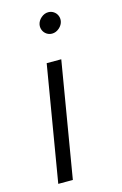

<svg xmlns="http://www.w3.org/2000/svg" viewBox="-112 -562 516 814"><g transform="rotate(-15 146.0 -155.0)"><path d="M103 202H39L124 -305H188ZM228 -462Q225 -445 210.5 -432.5Q196 -420 179 -420Q166 -420 155.5 -427Q145 -434 140 -445.5Q135 -457 137 -470Q140 -487 154.5 -499.5Q169 -512 186 -512Q199 -512 209.5 -505Q220 -498 225 -486.5Q230 -475 228 -462Z"/></g></svg>

Font: Oak Sans Light Italic
Style: Regular
Weight: 400
Italic angle: -9.5°
Foundry: Erik Kennedy, Walven
Version: Version 1.000;Glyphs 3.1.2 (3151)